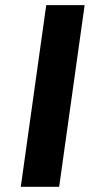

<svg xmlns="http://www.w3.org/2000/svg" viewBox="-20 -720 346 740"><path d="M60.1 0 158.2 -700.2H306.2L208 0Z"/></svg>

Font: Fivo Sans
Style: Italic
Weight: 700
Designer: Alexander Slobzheninov
Foundry: Alexander Slobzheninov
Version: 1.0